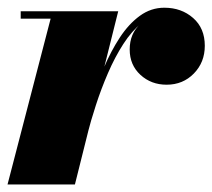

<svg xmlns="http://www.w3.org/2000/svg" viewBox="-20 -490 564 510"><path d="M0 0 114.5 -440.5H35V-460H294L179 0ZM200.5 -133Q210 -173.5 223.5 -219.5Q237 -265.5 255.8 -309.8Q274.5 -354 298.2 -390.2Q322 -426.5 351.5 -448Q381 -469.5 416.5 -469.5Q462 -469.5 493 -442.2Q524 -415 524 -368.5Q524 -324.5 495 -294.8Q466 -265 422.5 -265Q381.5 -265 353 -291.2Q324.5 -317.5 324.5 -358.5Q324.5 -401 353.2 -426.8Q382 -452.5 424 -452.5Q466 -452.5 494.5 -431.2Q523 -410 523 -368.5L503.5 -369Q503.5 -408.5 479 -429.5Q454.5 -450.5 414.5 -450.5Q383.5 -450.5 356.8 -429.2Q330 -408 307.5 -373Q285 -338 266.8 -295.8Q248.5 -253.5 234.8 -211Q221 -168.5 212 -133Z"/></svg>

Font: Bodoni Moda 11pt Black
Style: Italic
Weight: 900
Italic angle: -13°
Designer: Owen Earl
Foundry: indestructible type
Version: Version 2.004